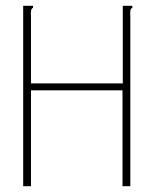

<svg xmlns="http://www.w3.org/2000/svg" viewBox="-20 -643 540 663"><path d="M60 -623H94V-616Q89 -614 87.5 -607.5Q86 -601 87 -584V-355H404V-623H437V-616Q432 -614 430.5 -607.5Q429 -601 430 -584V0H403V-331H87V0H60Z"/></svg>

Font: Inconsolata ExtraLight
Style: Regular
Weight: 200
Monospace: yes
Designer: Raph Levien, Cyreal, Brenton Simpson
Foundry: Raph Levien, Cyreal, Google
Version: Version 3.001; ttfautohint (v1.8.2.53-6de2)